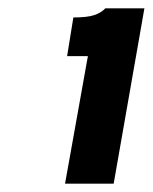

<svg xmlns="http://www.w3.org/2000/svg" viewBox="-20 -886 368 462"><path d="M136.5 -444 191.5 -751H141.5L156.5 -844Q190.5 -844 207.2 -849.8Q224 -855.5 233.5 -866H327.5L253.5 -444Z"/></svg>

Font: Overpass Black
Style: Italic
Weight: 900
Italic angle: -10°
Designer: Delve Withrington, Dave Bailey, Thomas Jockin
Foundry: Delve Fonts LLC
Version: Version 4.000